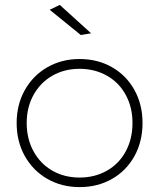

<svg xmlns="http://www.w3.org/2000/svg" viewBox="-20 -763 649 784"><path d="M562 -261Q562 -185 529 -125.5Q496 -66 437.5 -32.5Q379 1 305 1Q232 1 173.5 -32.5Q115 -66 81.5 -125.5Q48 -185 48 -261Q48 -336 81.5 -395.5Q115 -455 173.5 -488.5Q232 -522 305 -522Q379 -522 437.5 -488.5Q496 -455 529 -395.5Q562 -336 562 -261ZM89 -261Q89 -196 117 -145Q145 -94 194 -66Q243 -38 305 -38Q367 -38 416.5 -66Q466 -94 493.5 -145Q521 -196 521 -261Q521 -325 493.5 -375.5Q466 -426 416.5 -454Q367 -482 305 -482Q243 -482 194 -454Q145 -426 117 -375.5Q89 -325 89 -261ZM224 -743 352 -627 310 -620 183 -723Z"/></svg>

Font: Argentum Sans ExtraLight
Style: Regular
Weight: 275
Designer: Julieta Ulanovsky (Modified by Cristiano Sobral)
Foundry: Julieta Ulanovsky
Version: Version 1.000; ttfautohint (v1.5.65-e2d9)